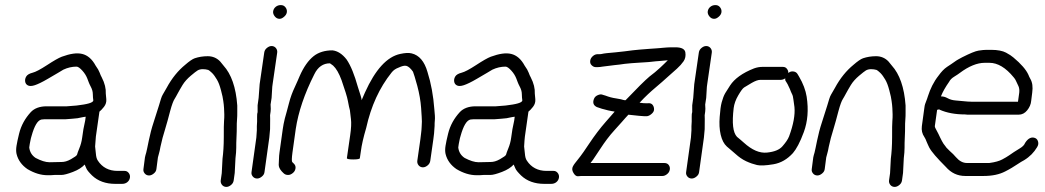

<svg xmlns="http://www.w3.org/2000/svg" viewBox="-20 -690 4108 755"><path d="M308 -182 303 -148C301 -133 297 -119 292 -107C287 -95 284 -86 283 -82C282 -78 273 -72 259 -64C245 -56 233 -53 222 -53L175 -52C159 -52 141 -58 120 -69C105 -79 97 -93 95 -110L97 -124L100 -139C101 -144 102 -149 104 -155C115 -195 128 -217 143 -220C146 -221 156 -221 172 -221H237L263 -223C281 -224 292 -226 299 -228C306 -230 312 -230 317 -231L315 -216ZM243 -272H163C136 -272 115 -264 101 -249C79 -225 63 -197 55 -164C50 -144 47 -129 45 -117C43 -105 43 -94 45 -85C51 -60 66 -40 88 -25C115 -9 141 -1 167 -1C177 -1 186 -1 194 -2H221C231 -2 246 -6 267 -14C288 -22 303 -32 313 -43C314 -41 316 -37 319 -29C322 -21 330 -12 342 0C365 22 396 33 433 33H460C468 33 475 31 481 26C487 21 490 15 491 8C492 1 490 -5 486 -10C482 -15 477 -18 470 -18H442C408 -18 382 -32 365 -58C360 -65 358 -74 357 -86C356 -98 355 -107 354 -114C355 -132 356 -145 357 -153L371 -251C376 -255 382 -261 389 -270C396 -279 399 -289 398 -300C397 -311 396 -318 396 -322C397 -341 392 -363 380 -386C377 -391 375 -396 372 -404C369 -412 364 -421 356 -432C342 -458 324 -473 303 -478C282 -483 256 -479 223 -467C210 -462 191 -451 165 -434C139 -417 120 -407 108 -404C96 -401 87 -396 83 -389C79 -382 78 -376 79 -369C80 -362 84 -357 90 -354C96 -351 105 -351 117 -355C129 -359 146 -367 168 -380C190 -393 204 -401 209 -404C214 -407 221 -411 229 -416C246 -424 263 -428 281 -428C287 -428 295 -422 304 -412C313 -402 319 -392 323 -382C327 -372 330 -362 336 -351C342 -340 345 -330 345 -320C345 -310 346 -302 347 -295C346 -286 324 -280 281 -275Z M852 -9 848 19C847 26 849 32 853 37C857 42 863 45 870 45C877 45 883 42 889 37C895 32 898 26 899 19L903 -10L906 -68C908 -84 909 -98 909 -109C909 -120 909 -134 910 -151C911 -168 911 -181 911 -190C911 -199 911 -209 912 -219C913 -229 913 -239 913 -248V-275C908 -347 889 -399 859 -432C854 -437 851 -443 846 -448C833 -462 816 -469 797 -469C778 -469 761 -466 746 -461C737 -458 724 -449 708 -435C681 -413 656 -383 635 -344C630 -335 625 -326 620 -318C615 -310 611 -295 605 -275C599 -255 592 -233 584 -209C576 -185 570 -161 565 -137C560 -113 557 -97 555 -90C553 -83 551 -77 550 -71L544 -25C543 -18 545 -13 549 -8C553 -3 559 0 566 0C573 0 579 -3 585 -8C591 -13 594 -18 595 -25L601 -71C602 -75 603 -80 605 -86C607 -92 609 -102 611 -113C616 -137 622 -159 629 -181C636 -203 642 -227 649 -253C656 -279 662 -294 666 -300C670 -306 674 -314 679 -323C684 -332 690 -343 698 -356C706 -369 717 -381 730 -392C743 -403 752 -410 757 -413C762 -416 769 -418 777 -418C785 -418 792 -417 799 -415C801 -414 807 -410 814 -403C821 -396 827 -387 833 -377C839 -367 844 -354 849 -335C854 -316 857 -303 858 -293C859 -283 861 -274 861 -265C861 -256 862 -248 862 -240C862 -232 862 -223 861 -214C860 -205 860 -183 860 -150C860 -117 858 -89 855 -66Z M1042 -182C1043 -218 1042 -236 1042 -237L1044 -251C1045 -256 1045 -266 1044 -279L1048 -305L1050 -338C1050 -345 1051 -352 1052 -359L1070 -483C1071 -490 1069 -496 1065 -501C1061 -506 1055 -509 1048 -509C1041 -509 1035 -506 1029 -501C1023 -496 1020 -490 1019 -483L1001 -359L997 -305L993 -276V-249C991 -243 991 -236 991 -230V-212L990 -194V-178L988 -149L969 -13C968 -6 970 -1 974 4C978 9 984 12 991 12C998 12 1004 9 1010 4C1016 -1 1019 -6 1020 -13L1039 -149ZM1064 -663C1058 -658 1055 -652 1054 -645C1053 -638 1056 -631 1061 -625C1066 -619 1072 -616 1079 -616C1086 -616 1091 -619 1097 -624C1103 -629 1107 -635 1108 -642C1109 -649 1107 -656 1102 -662C1097 -668 1091 -670 1084 -670C1077 -670 1070 -668 1064 -663Z M1402 -296C1403 -300 1397 -318 1387 -349C1374 -395 1360 -431 1343 -456C1326 -478 1307 -490 1287 -492C1259 -492 1233 -485 1213 -469C1193 -453 1174 -427 1158 -390C1154 -381 1148 -366 1139 -347C1130 -328 1122 -307 1116 -283C1110 -259 1104 -239 1100 -224C1096 -209 1094 -195 1092 -183L1079 -90C1078 -82 1077 -74 1077 -65C1077 -56 1076 -49 1076 -42C1076 -35 1079 -26 1088 -16L1095 -9C1100 -4 1106 -2 1113 -2C1120 -2 1126 -5 1132 -10C1138 -15 1141 -21 1142 -28C1143 -35 1141 -41 1136 -46L1129 -53C1127 -56 1127 -68 1130 -90L1143 -183C1153 -249 1177 -321 1216 -398C1230 -427 1251 -441 1277 -441L1279 -440C1284 -436 1285 -436 1290 -432C1302 -421 1313 -402 1323 -375C1336 -337 1345 -310 1348 -293C1351 -276 1354 -263 1356 -256C1357 -249 1358 -237 1360 -222C1362 -207 1361 -185 1357 -158L1344 -68C1344 -65 1352 -63 1369 -63C1386 -63 1395 -65 1395 -68L1399 -95C1402 -119 1409 -150 1420 -187C1439 -273 1472 -345 1520 -405C1527 -414 1536 -420 1547 -424C1560 -430 1570 -433 1578 -431C1586 -429 1595 -421 1604 -408C1607 -400 1613 -382 1621 -352C1629 -322 1634 -293 1636 -265C1638 -237 1639 -219 1639 -212C1639 -205 1638 -197 1638 -190C1638 -183 1637 -176 1636 -167C1635 -158 1634 -150 1633 -142L1621 -58C1620 -51 1622 -45 1626 -40C1630 -35 1636 -32 1643 -32C1650 -32 1656 -35 1662 -40C1668 -45 1671 -51 1672 -58L1684 -142C1686 -155 1688 -173 1689 -195C1689 -202 1689 -210 1690 -218C1691 -226 1690 -241 1688 -260C1684 -314 1675 -363 1661 -407C1649 -449 1628 -473 1599 -480C1587 -483 1573 -482 1554 -478C1502 -467 1456 -417 1415 -326C1410 -315 1406 -305 1402 -296Z M1995 -182 1990 -148C1988 -133 1984 -119 1979 -107C1974 -95 1971 -86 1970 -82C1969 -78 1960 -72 1946 -64C1932 -56 1920 -53 1909 -53L1862 -52C1846 -52 1828 -58 1807 -69C1792 -79 1784 -93 1782 -110L1784 -124L1787 -139C1788 -144 1789 -149 1791 -155C1802 -195 1815 -217 1830 -220C1833 -221 1843 -221 1859 -221H1924L1950 -223C1968 -224 1979 -226 1986 -228C1993 -230 1999 -230 2004 -231L2002 -216ZM1930 -272H1850C1823 -272 1802 -264 1788 -249C1766 -225 1750 -197 1742 -164C1737 -144 1734 -129 1732 -117C1730 -105 1730 -94 1732 -85C1738 -60 1753 -40 1775 -25C1802 -9 1828 -1 1854 -1C1864 -1 1873 -1 1881 -2H1908C1918 -2 1933 -6 1954 -14C1975 -22 1990 -32 2000 -43C2001 -41 2003 -37 2006 -29C2009 -21 2017 -12 2029 0C2052 22 2083 33 2120 33H2147C2155 33 2162 31 2168 26C2174 21 2177 15 2178 8C2179 1 2177 -5 2173 -10C2169 -15 2164 -18 2157 -18H2129C2095 -18 2069 -32 2052 -58C2047 -65 2045 -74 2044 -86C2043 -98 2042 -107 2041 -114C2042 -132 2043 -145 2044 -153L2058 -251C2063 -255 2069 -261 2076 -270C2083 -279 2086 -289 2085 -300C2084 -311 2083 -318 2083 -322C2084 -341 2079 -363 2067 -386C2064 -391 2062 -396 2059 -404C2056 -412 2051 -421 2043 -432C2029 -458 2011 -473 1990 -478C1969 -483 1943 -479 1910 -467C1897 -462 1878 -451 1852 -434C1826 -417 1807 -407 1795 -404C1783 -401 1774 -396 1770 -389C1766 -382 1765 -376 1766 -369C1767 -362 1771 -357 1777 -354C1783 -351 1792 -351 1804 -355C1816 -359 1833 -367 1855 -380C1877 -393 1891 -401 1896 -404C1901 -407 1908 -411 1916 -416C1933 -424 1950 -428 1968 -428C1974 -428 1982 -422 1991 -412C2000 -402 2006 -392 2010 -382C2014 -372 2017 -362 2023 -351C2029 -340 2032 -330 2032 -320C2032 -310 2033 -302 2034 -295C2033 -286 2011 -280 1968 -275Z M2514 -233H2524C2531 -234 2536 -237 2542 -242C2548 -247 2552 -253 2552 -260C2552 -267 2550 -273 2546 -278C2542 -283 2535 -285 2528 -284H2519C2516 -284 2508 -284 2495 -286C2518 -311 2539 -330 2558 -346C2577 -362 2593 -376 2606 -388C2619 -400 2631 -410 2642 -420C2653 -430 2661 -439 2668 -449C2675 -459 2677 -471 2675 -484C2673 -497 2660 -504 2636 -504H2619C2610 -504 2598 -503 2586 -502C2580 -501 2573 -501 2563 -500C2553 -499 2543 -499 2534 -498C2525 -497 2512 -496 2496 -495C2480 -494 2459 -491 2435 -488C2411 -485 2388 -483 2366 -481C2357 -480 2351 -479 2347 -478C2343 -477 2341 -477 2338 -477H2331C2324 -477 2318 -475 2312 -470C2306 -465 2302 -459 2301 -452C2300 -445 2301 -439 2306 -434C2311 -429 2316 -426 2323 -426H2330C2337 -426 2343 -427 2349 -428C2355 -429 2371 -431 2397 -434C2410 -435 2423 -437 2437 -439C2451 -441 2472 -442 2500 -444C2511 -445 2522 -445 2531 -446C2540 -447 2549 -448 2559 -449C2569 -450 2577 -450 2583 -451C2595 -452 2603 -453 2606 -453C2597 -444 2587 -434 2575 -423C2563 -412 2549 -400 2534 -389C2516 -374 2485 -343 2440 -296H2438C2437 -296 2434 -296 2431 -297C2428 -298 2418 -301 2403 -303C2388 -305 2374 -309 2361 -314L2351 -317C2345 -320 2338 -319 2331 -316C2324 -313 2319 -309 2316 -302C2313 -295 2312 -288 2314 -282C2316 -276 2321 -272 2327 -269L2336 -266C2344 -263 2351 -261 2356 -260C2361 -259 2366 -257 2371 -256L2386 -253C2391 -252 2394 -252 2397 -251C2396 -250 2384 -236 2362 -211C2340 -186 2318 -157 2296 -124C2290 -115 2283 -105 2275 -93C2267 -81 2258 -70 2251 -61C2244 -52 2237 -44 2233 -36C2229 -28 2229 -20 2235 -10C2241 0 2247 4 2254 3C2261 2 2268 2 2274 2H2585C2592 2 2598 -1 2604 -6C2610 -11 2613 -17 2614 -24C2615 -31 2613 -37 2609 -42C2605 -47 2599 -49 2592 -49H2302C2303 -50 2307 -55 2312 -62C2317 -69 2327 -84 2342 -107C2357 -130 2375 -155 2398 -180C2406 -189 2415 -199 2425 -210C2435 -221 2443 -231 2451 -239C2486 -235 2508 -233 2514 -233Z M2751 -182C2752 -218 2751 -236 2751 -237L2753 -251C2754 -256 2754 -266 2753 -279L2757 -305L2759 -338C2759 -345 2760 -352 2761 -359L2779 -483C2780 -490 2778 -496 2774 -501C2770 -506 2764 -509 2757 -509C2750 -509 2744 -506 2738 -501C2732 -496 2729 -490 2728 -483L2710 -359L2706 -305L2702 -276V-249C2700 -243 2700 -236 2700 -230V-212L2699 -194V-178L2697 -149L2678 -13C2677 -6 2679 -1 2683 4C2687 9 2693 12 2700 12C2707 12 2713 9 2719 4C2725 -1 2728 -6 2729 -13L2748 -149ZM2773 -663C2767 -658 2764 -652 2763 -645C2762 -638 2765 -631 2770 -625C2775 -619 2781 -616 2788 -616C2795 -616 2800 -619 2806 -624C2812 -629 2816 -635 2817 -642C2818 -649 2816 -656 2811 -662C2806 -668 2800 -670 2793 -670C2786 -670 2779 -668 2773 -663Z M3080 -403C3080 -410 3078 -415 3074 -420C3070 -425 3065 -427 3058 -427H2978C2967 -427 2956 -425 2945 -421C2899 -403 2868 -380 2851 -354C2844 -343 2838 -334 2832 -324C2826 -314 2822 -302 2818 -288C2814 -274 2812 -255 2810 -230C2808 -205 2809 -181 2814 -160C2819 -139 2827 -124 2838 -114C2849 -104 2861 -95 2873 -84C2885 -73 2899 -63 2914 -56C2929 -49 2944 -44 2957 -41C2970 -38 2991 -39 3021 -44C3051 -49 3076 -64 3098 -88C3111 -103 3126 -130 3141 -171C3156 -212 3160 -258 3152 -310C3148 -335 3138 -362 3122 -389L3116 -399C3113 -404 3108 -408 3100 -409C3092 -410 3086 -408 3080 -403ZM3068 -382C3067 -377 3068 -372 3071 -369L3077 -359C3080 -353 3083 -347 3086 -340C3089 -333 3091 -326 3094 -321C3097 -316 3099 -308 3100 -298C3101 -288 3103 -278 3104 -269C3107 -239 3100 -200 3083 -154C3078 -141 3069 -129 3057 -115C3045 -101 3025 -93 2996 -90C2967 -87 2937 -100 2905 -129C2897 -136 2888 -144 2878 -152C2862 -169 2858 -206 2865 -265C2867 -281 2873 -298 2883 -315C2893 -332 2900 -342 2906 -346C2912 -350 2922 -356 2936 -364C2950 -372 2961 -376 2970 -376H3050C3056 -376 3062 -378 3068 -382Z M3480 -9 3476 19C3475 26 3477 32 3481 37C3485 42 3491 45 3498 45C3505 45 3511 42 3517 37C3523 32 3526 26 3527 19L3531 -10L3534 -68C3536 -84 3537 -98 3537 -109C3537 -120 3537 -134 3538 -151C3539 -168 3539 -181 3539 -190C3539 -199 3539 -209 3540 -219C3541 -229 3541 -239 3541 -248V-275C3536 -347 3517 -399 3487 -432C3482 -437 3479 -443 3474 -448C3461 -462 3444 -469 3425 -469C3406 -469 3389 -466 3374 -461C3365 -458 3352 -449 3336 -435C3309 -413 3284 -383 3263 -344C3258 -335 3253 -326 3248 -318C3243 -310 3239 -295 3233 -275C3227 -255 3220 -233 3212 -209C3204 -185 3198 -161 3193 -137C3188 -113 3185 -97 3183 -90C3181 -83 3179 -77 3178 -71L3172 -25C3171 -18 3173 -13 3177 -8C3181 -3 3187 0 3194 0C3201 0 3207 -3 3213 -8C3219 -13 3222 -18 3223 -25L3229 -71C3230 -75 3231 -80 3233 -86C3235 -92 3237 -102 3239 -113C3244 -137 3250 -159 3257 -181C3264 -203 3270 -227 3277 -253C3284 -279 3290 -294 3294 -300C3298 -306 3302 -314 3307 -323C3312 -332 3318 -343 3326 -356C3334 -369 3345 -381 3358 -392C3371 -403 3380 -410 3385 -413C3390 -416 3397 -418 3405 -418C3413 -418 3420 -417 3427 -415C3429 -414 3435 -410 3442 -403C3449 -396 3455 -387 3461 -377C3467 -367 3472 -354 3477 -335C3482 -316 3485 -303 3486 -293C3487 -283 3489 -274 3489 -265C3489 -256 3490 -248 3490 -240C3490 -232 3490 -223 3489 -214C3488 -205 3488 -183 3488 -150C3488 -117 3486 -89 3483 -66Z M3775 -240C3781 -239 3786 -239 3793 -239H3985C3999 -239 4010 -245 4019 -256C4028 -267 4034 -280 4035 -294L4039 -326C4042 -348 4040 -366 4031 -381C4028 -386 4026 -391 4024 -396C4015 -416 3995 -439 3965 -464C3958 -470 3949 -476 3936 -483C3923 -490 3903 -494 3878 -494H3859C3851 -494 3841 -493 3828 -491C3815 -489 3794 -480 3764 -465C3753 -459 3743 -454 3735 -448C3727 -442 3716 -435 3704 -427C3692 -419 3681 -407 3671 -393C3651 -368 3638 -340 3629 -312C3627 -306 3625 -299 3622 -292C3619 -285 3616 -277 3615 -267L3605 -194C3603 -178 3606 -164 3615 -151C3618 -147 3621 -140 3624 -132C3627 -124 3631 -117 3634 -110C3643 -93 3665 -68 3699 -34C3720 -10 3745 2 3776 2H3847C3882 2 3910 -4 3933 -16C3951 -25 3967 -35 3979 -43C3991 -51 4001 -57 4007 -60C4030 -74 4046 -91 4058 -111C4063 -119 4064 -126 4062 -133C4060 -140 4057 -144 4051 -147C4037 -153 4023 -147 4011 -128C4008 -120 4001 -113 3991 -107C3981 -101 3973 -96 3967 -92C3961 -88 3955 -84 3948 -79C3941 -74 3932 -69 3921 -63C3910 -57 3893 -52 3870 -49H3783C3766 -49 3752 -57 3739 -72C3735 -76 3732 -80 3728 -84C3724 -88 3720 -91 3715 -96L3702 -109C3699 -114 3694 -119 3690 -125C3686 -131 3682 -139 3677 -149C3672 -159 3668 -169 3663 -177C3658 -185 3656 -191 3656 -194L3665 -258L3673 -260C3674 -260 3674 -260 3674 -259C3703 -246 3737 -240 3775 -240ZM3680 -311C3687 -329 3698 -348 3712 -368C3716 -376 3723 -383 3733 -389C3743 -395 3750 -400 3754 -403C3790 -430 3823 -443 3852 -443H3871C3903 -443 3935 -424 3966 -386C3972 -379 3975 -373 3977 -368C3979 -363 3982 -358 3985 -351C3988 -344 3989 -336 3988 -326L3983 -290H3801C3790 -290 3780 -291 3770 -292C3760 -293 3749 -294 3737 -295C3725 -296 3715 -299 3706 -304C3697 -309 3689 -311 3680 -311Z"/></svg>

Font: AppleStorm
Style: Ita
Weight: 400
Foundry: Cannot Into Space Fonts
Version: Version 1.01